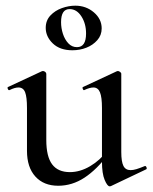

<svg xmlns="http://www.w3.org/2000/svg" viewBox="-20 -645 537 676"><path d="M185 9Q134 9 104.5 -23.5Q75 -56 75 -114V-265Q75 -303 68.5 -320Q62 -337 45 -337Q32 -337 14 -328Q10 -326 7.5 -332Q5 -338 9 -339L127 -394Q129 -395 131 -395Q135 -395 139 -392Q143 -389 143 -385V-152Q143 -94 163.5 -66.5Q184 -39 226 -39Q262 -39 297.5 -60Q333 -81 358 -115L363 -104Q321 -48 277.5 -19.5Q234 9 185 9ZM407 -385V-110Q407 -76 414.5 -61Q422 -46 440 -46Q449 -46 460.5 -49.5Q472 -53 489 -60Q493 -62 495.5 -56.5Q498 -51 495 -49L371 10Q369 11 366 11Q358 11 348.5 -11.5Q339 -34 339 -76V-265Q339 -303 332 -320Q325 -337 309 -337Q296 -337 277 -328Q274 -326 271.5 -332Q269 -338 273 -339L391 -394Q393 -395 395 -395Q398 -395 402.5 -392Q407 -389 407 -385ZM235 -468Q191 -468 166 -492Q141 -516 141 -547Q141 -573 157.5 -590.5Q174 -608 198 -616.5Q222 -625 245 -625Q283 -625 310.5 -601.5Q338 -578 338 -545Q338 -521 322.5 -503.5Q307 -486 284 -477Q261 -468 235 -468ZM251 -479Q283 -479 283 -527Q283 -562 266.5 -587.5Q250 -613 225 -613Q195 -613 195 -567Q195 -546 201.5 -526Q208 -506 220.5 -492.5Q233 -479 251 -479Z"/></svg>

Font: Cormorant Garamond Light Medium
Style: Regular
Weight: 500
Version: Version 4.001